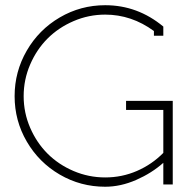

<svg xmlns="http://www.w3.org/2000/svg" viewBox="-20 -708 718 737"><path d="M463.9 -286.1V-320.8H643.1V0H606.9V-83Q562.5 -43.5 502.7 -17.3Q442.9 8.8 383.8 8.8Q289.6 8.8 209.5 -37.8Q129.4 -84.5 82.8 -164.6Q36.1 -244.6 36.1 -338.9Q36.1 -433.1 82.8 -513.7Q129.4 -594.2 209.5 -641.1Q289.6 -688 383.8 -688Q508.3 -688 606.9 -606V-570.8H570.8V-588.9Q484.9 -651.9 383.8 -651.9Q320.3 -651.9 262.5 -627Q204.6 -602.1 162.6 -560.1Q120.6 -518.1 95.7 -460.2Q70.8 -402.3 70.8 -338.9Q70.8 -275.4 95.7 -217.8Q120.6 -160.2 162.6 -118.2Q204.6 -76.2 262.5 -51.5Q320.3 -26.9 383.8 -26.9Q448.2 -26.9 505.6 -51.8Q563 -76.7 606.9 -121.1V-286.1Z"/></svg>

Font: Rawengulk
Style: Regular
Weight: 400
Version: Version 0.92